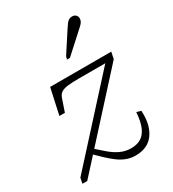

<svg xmlns="http://www.w3.org/2000/svg" viewBox="-196 -913 928 1031"><g transform="rotate(-30 268.0 -397.0)"><path d="M339 12Q309 12 282.5 2Q256 -8 231.5 -26.5Q207 -45 181 -69.5Q155 -94 125 -124L152 -140Q185 -110 213.5 -86Q242 -62 272 -48Q302 -34 337 -34Q374 -34 399 -49.5Q424 -65 438.5 -99Q453 -133 457 -189L484 -181Q487 -133 477.5 -97Q468 -61 449 -36.5Q430 -12 402 0Q374 12 339 12ZM44 0H14L21 -34L454 -510L468 -499H278Q238 -499 212 -496Q186 -493 171.5 -484Q157 -475 150 -456L123 -377H89L124 -537H503L494 -495ZM360 -759Q370 -774 377.5 -784.5Q385 -795 393.5 -800.5Q402 -806 414 -806Q429 -806 437.5 -797.5Q446 -789 446 -777Q446 -766 440.5 -756.5Q435 -747 425 -738Q415 -729 403 -718L294 -619H276L280 -636Z"/></g></svg>

Font: Roboto Serif 20pt Thin
Style: Italic
Weight: 250
Italic angle: -10°
Version: Version 1.007